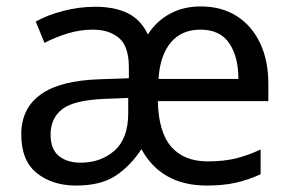

<svg xmlns="http://www.w3.org/2000/svg" viewBox="-20 -566 904 596"><path d="M603 -546Q668 -546 715 -516Q762 -486 787.5 -432Q813 -378 813 -306V-252H470Q472 -156 511.5 -110.5Q551 -65 625 -65Q675 -65 713 -74.5Q751 -84 789 -102V-25Q749 -7 710.5 1.5Q672 10 622 10Q481 10 419 -103Q385 -51 339 -20.5Q293 10 216 10Q143 10 94.5 -28.5Q46 -67 46 -149Q46 -229 106 -272.5Q166 -316 290 -320L380 -323V-357Q380 -422 349.5 -448Q319 -474 268 -474Q228 -474 189.5 -462Q151 -450 118 -433L91 -499Q126 -519 176 -532Q226 -545 275 -545Q337 -545 377.5 -524.5Q418 -504 439 -459Q465 -500 507 -523Q549 -546 603 -546ZM602 -474Q544 -474 510.5 -434.5Q477 -395 472 -321H720Q720 -390 691.5 -432Q663 -474 602 -474ZM303 -259Q209 -255 173 -227Q137 -199 137 -148Q137 -103 162.5 -82Q188 -61 230 -61Q293 -61 335.5 -98.5Q378 -136 378 -214V-262Z"/></svg>

Font: Noto Sans Historical
Style: Regular
Weight: 400
Designer: Monotype Design Team
Foundry: Monotype Imaging Inc.
Version: Version 2.013; ttfautohint (v1.8.4.7-5d5b)